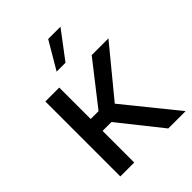

<svg xmlns="http://www.w3.org/2000/svg" viewBox="-211 -848 957 957"><g transform="rotate(-45 267.0 -369.5)"><path d="M407.7 0 230.1 -223H167.6V0H69.6V-528.4H167.6V-306.8H223L396.3 -528.4H514.2L306.5 -275.9L529.8 0ZM214.5 -593.8 299.7 -738.6H386.4L277 -593.8Z"/></g></svg>

Font: Inter UI
Style: Regular
Weight: 400
Designer: Rasmus Andersson
Foundry: rsms
Version: Version 2.2